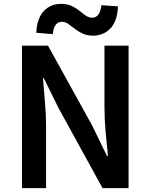

<svg xmlns="http://www.w3.org/2000/svg" viewBox="-20 -976 782 996"><path d="M94 0V-739H229L458 -325L535 -167H540Q534 -224 528 -290.5Q522 -357 522 -419V-739H647V0H512L284 -415L207 -571H203Q207 -513 213 -448.5Q219 -384 219 -322V0ZM462 -791Q432 -791 408.5 -802Q385 -813 367.5 -827Q350 -841 334 -852Q318 -863 301 -863Q282 -863 269.5 -848Q257 -833 254 -799L168 -806Q172 -881 207 -918.5Q242 -956 297 -956Q328 -956 351 -945.5Q374 -935 391.5 -920.5Q409 -906 425 -895Q441 -884 458 -884Q477 -884 489.5 -899.5Q502 -915 506 -949L592 -943Q589 -867 553 -829Q517 -791 462 -791Z"/></svg>

Font: Noto Sans JP Thin SemiBold
Style: Regular
Weight: 600
Version: Version 2.004-H2;hotconv 1.0.118;makeotfexe 2.5.65603